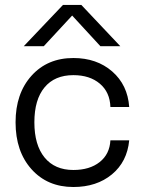

<svg xmlns="http://www.w3.org/2000/svg" viewBox="-20 -747 586 777"><path d="M234.9 -727.1H309.1L466.8 -560.1H386.2L272 -684.1L157.2 -560.1H76.2ZM43 -252Q43 -368.7 107.4 -440.4Q171.9 -512.2 276.9 -512.2Q371.6 -512.2 434.1 -457.8Q496.6 -403.3 502.9 -314H426.8Q424.8 -374 384 -408.4Q343.3 -442.9 276.9 -442.9Q201.2 -442.9 160.2 -393.3Q119.1 -343.8 119.1 -252Q119.1 -160.2 160.4 -109.6Q201.7 -59.1 276.9 -59.1Q342.8 -59.1 383.3 -91.1Q423.8 -123 426.8 -179.2H502.9Q494.6 -92.3 432.9 -41.3Q371.1 9.8 276.9 9.8Q171.9 9.8 107.4 -62.3Q43 -134.3 43 -252Z"/></svg>

Font: Overused Grotesk
Style: Regular
Weight: 400
Version: Version 0.002